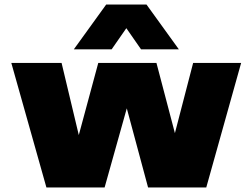

<svg xmlns="http://www.w3.org/2000/svg" viewBox="-20 -828 1115 848"><path d="M833 -550H1045L891 0H634L540 -349.5L442 0H185L30 -550H252L328 -231.5L414 -550H671L752.5 -240ZM770 -610H603L538 -703.5L473 -610H306L449 -808H627Z"/></svg>

Font: Encode Sans Expanded Black
Style: Regular
Weight: 900
Width: 7
Designer: Multiple Designers
Foundry: Impallari Type
Version: Version 2.000